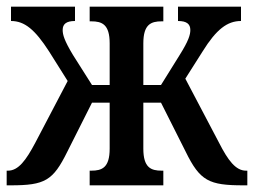

<svg xmlns="http://www.w3.org/2000/svg" viewBox="-20 -556 762 576"><path d="M0 0H12C115 0 139 -14 182 -101L256 -248H309V-110C309 -53 286 -44 254 -44H249V0H470V-44H465C433 -44 410 -53 410 -110V-248H463L537 -101C580 -13 607 0 710 0H722V-44H718C687 -44 664 -75 637 -128L536 -320L588 -402C629 -468 662 -493 703 -493V-536H514V-493C540 -493 551 -484 551 -466C551 -452 546 -434 519 -391L463 -301H410V-426C410 -483 433 -492 465 -492H470V-536H249V-492H254C286 -492 309 -483 309 -426V-301H256L199 -391C173 -434 168 -452 168 -466C168 -484 179 -493 205 -493V-536H13V-493C54 -493 85 -467 127 -402L183 -313L86 -128C58 -75 35 -44 4 -44H0Z"/></svg>

Font: Noto Serif Condensed Medium
Style: Regular
Weight: 500
Width: 3
Designer: Monotype Design Team
Foundry: Monotype Imaging Inc.
Version: Version 2.015